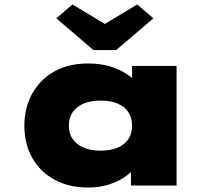

<svg xmlns="http://www.w3.org/2000/svg" viewBox="-20 -830 972 859"><path d="M375 9Q287 9 223 -26.5Q159 -62 124 -124Q89 -186 89 -267Q89 -349 124.5 -412Q160 -475 223.5 -510.5Q287 -546 375 -546Q424 -546 464.5 -535Q505 -524 536 -505.5Q567 -487 588 -465Q609 -443 617 -423L571 -417V-535H770V0H566V-145L608 -131Q603 -104 583 -79Q563 -54 532.5 -34.5Q502 -15 462 -3Q422 9 375 9ZM430 -156Q475 -156 506.5 -169.5Q538 -183 554.5 -208Q571 -233 571 -267Q571 -303 554.5 -328Q538 -353 506.5 -366.5Q475 -380 430 -380Q386 -380 354 -366.5Q322 -353 305 -328Q288 -303 288 -267Q288 -233 305 -208Q322 -183 354 -169.5Q386 -156 430 -156ZM398 -606 232 -748 304 -810 464 -714H434L594 -810L666 -748L500 -606Z"/></svg>

Font: Lexend Peta Black
Style: Regular
Weight: 900
Version: Version 1.007